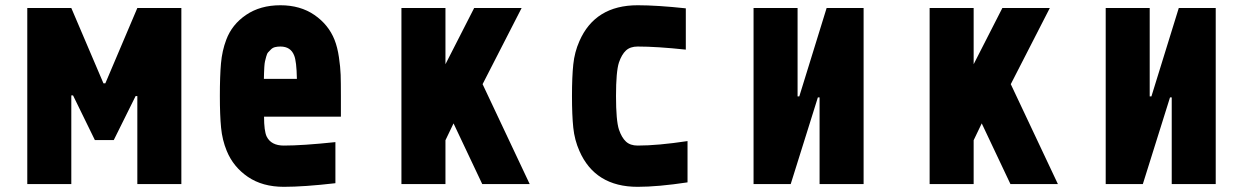

<svg xmlns="http://www.w3.org/2000/svg" viewBox="-20 -697 4707 727"><path d="M250 0H83.3V-666.7H250L371.7 -381.5H378.9L500 -666.7H666.7V0H500V-333.3H493.5L410.8 -166.7H339.2L256.5 -335.9H250Z M1041.7 -677.1Q1117.2 -677.1 1170.6 -640.3Q1224 -603.5 1246.7 -546.2Q1257.8 -518.2 1263.3 -480.5Q1268.9 -442.7 1269.9 -413.7Q1270.8 -384.8 1270.8 -333.3V-255.2H979.8Q979.8 -201.8 989.6 -180.3Q1006.5 -145.8 1054.7 -145.8Q1125.7 -145.8 1250 -158.9V-3.3Q1131.5 10.4 1054.7 10.4Q974 10.4 918.6 -27.3Q863.3 -65.1 838.5 -125.7Q821.6 -166.7 817.1 -213.5Q812.5 -260.4 812.5 -333.3Q812.5 -408.2 816.7 -456.7Q821 -505.2 836.6 -546.2Q858.1 -604.2 911.8 -640.6Q965.5 -677.1 1041.7 -677.1ZM1041.7 -520.8Q1030.6 -520.8 1021.5 -518.6Q1012.4 -516.3 1006.2 -510.1Q1000 -503.9 995.4 -499Q990.9 -494.1 988 -482.7Q985 -471.4 983.4 -464.8Q981.8 -458.3 980.8 -443Q979.8 -427.7 979.8 -421.5Q979.8 -415.4 979.2 -398.4H1104.2Q1102.9 -465.5 1093.8 -487Q1080.7 -520.8 1041.7 -520.8Z M1666.7 0H1500V-666.7H1666.7V-453.8L1775.4 -666.7H1955.1L1807.3 -378.3L1985.7 0H1806L1697.3 -229.8L1666.7 -166Z M2173.8 -541Q2233.1 -677.1 2394.5 -677.1Q2468.1 -677.1 2576.8 -665.4V-509.1Q2466.8 -520.8 2394.5 -520.8Q2366.5 -520.8 2350.3 -505.9Q2334 -490.9 2323.6 -460.3Q2312.5 -426.4 2312.5 -333.3Q2312.5 -240.2 2323.6 -206.4Q2334 -175.8 2350.3 -160.8Q2366.5 -145.8 2394.5 -145.8Q2470.7 -145.8 2583.3 -162.8V-6.5Q2471.4 10.4 2394.5 10.4Q2233.1 10.4 2173.8 -125.7Q2155.6 -166.7 2150.7 -213.5Q2145.8 -260.4 2145.8 -333.3Q2145.8 -406.2 2150.7 -453.1Q2155.6 -500 2173.8 -541Z M3083.3 0V-328.1H3076.8L2974 0H2833.3V-666.7H3000V-332H3006.5L3110 -666.7H3250V0Z M3666.7 0H3500V-666.7H3666.7V-453.8L3775.4 -666.7H3955.1L3807.3 -378.3L3985.7 0H3806L3697.3 -229.8L3666.7 -166Z M4416.7 0V-328.1H4410.2L4307.3 0H4166.7V-666.7H4333.3V-332H4339.8L4443.4 -666.7H4583.3V0Z"/></svg>

Font: Monoid
Style: Bold
Weight: 700
Width: 4
Designer: Andreas Larsen (@larsenwork)
Version: Version 0.61